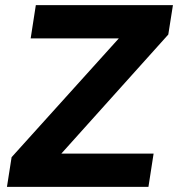

<svg xmlns="http://www.w3.org/2000/svg" viewBox="-20 -725 691 745"><path d="M7 0 25 -115 441 -576H99L119 -705H651L633 -591L218 -129H576L556 0Z"/></svg>

Font: Nunito Sans ExtraBold
Style: Italic
Weight: 800
Italic angle: -9°
Designer: Vernon Adams
Foundry: Vernon Adams
Version: Version 3.006; ttfautohint (v1.8.3)